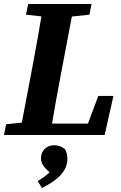

<svg xmlns="http://www.w3.org/2000/svg" viewBox="-22 -677 607 963"><path d="M-2 0H149.9L162.8 -68.7H148.3L8.8 -53.7L-2 0ZM75.7 0H229.4C246.1 -103 264.8 -207 284.6 -310.7L350.4 -657H196C179.3 -554 161.3 -450 141.6 -347L75.7 0ZM108.3 -603.3 245.2 -588.3H282.8L426.3 -603.3L437.2 -657H119.2L108.3 -603.3ZM149.9 0H503L546.9 -195.9H471L397.8 0L482.1 -57.2H161.1L149.9 0ZM188.7 265.9C266.4 227 315.9 181.8 315.9 120.6C315.9 99.2 312.5 87.9 304.5 71.6C284.3 55.9 268.1 51.4 249 51.4C212.8 51.4 183.4 77.8 183.4 117.2C183.4 149.1 207.7 173.1 248.2 204.2L257.7 132.7C238 185.6 213.5 202.6 167.2 231.3L188.7 265.9Z"/></svg>

Font: Source Serif Variable
Style: Italic
Weight: 389
Italic angle: -12°
Designer: Frank Grießhammer
Foundry: Adobe Systems Incorporated
Version: Version 3.001;hotconv 1.0.111;makeotfexe 2.5.65597